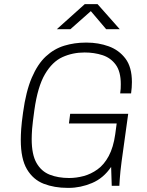

<svg xmlns="http://www.w3.org/2000/svg" viewBox="-20 -903 714 933"><path d="M309 10Q244 10 192.5 -10Q141 -30 111 -80.5Q81 -131 81 -223Q81 -246 83 -276Q85 -306 92 -356Q106 -459 134.5 -525.5Q163 -592 203 -629Q243 -666 292.5 -681Q342 -696 396 -696H402Q458 -696 508 -678Q558 -660 589.5 -618.5Q621 -577 621 -504Q621 -491 620 -477.5Q619 -464 617 -449H564Q566 -461 566.5 -472.5Q567 -484 567 -494Q567 -555 542.5 -588.5Q518 -622 478 -635Q438 -648 391 -648Q333 -648 283.5 -625.5Q234 -603 198.5 -542.5Q163 -482 147 -368Q143 -337 140 -314.5Q137 -292 136 -276Q135 -260 134.5 -248.5Q134 -237 134 -227Q134 -152 157.5 -111Q181 -70 222 -54Q263 -38 316 -38Q351 -38 386.5 -47.5Q422 -57 454 -80Q486 -103 508.5 -145Q531 -187 540 -251L547 -303H315L321 -350H603L571 -119Q564 -66 562 -33Q560 0 560 0H523L520 -92Q483 -37 427 -13.5Q371 10 314 10ZM256 -761 392 -883H454L562 -761H496L412 -860H434L322 -761Z"/></svg>

Font: Chivo Medium Thin
Style: Italic
Weight: 250
Italic angle: -8.05°
Version: Version 2.002